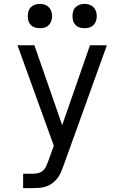

<svg xmlns="http://www.w3.org/2000/svg" viewBox="-20 -968 640 988"><path d="M99 0V-74H148Q163 -74 177 -77.5Q191 -81 201.5 -90.5Q212 -100 218 -113.5Q224 -127 229 -141L257 -218L70 -735H157L300 -324L443 -735H530L307 -116Q301 -99 294 -82.5Q287 -66 276 -51.5Q265 -37 250.5 -26Q236 -15 219 -9Q202 -3 184 -1.5Q166 0 148 0ZM415 -823Q402 -823 390 -826.5Q378 -830 369 -839Q360 -848 356.5 -860Q353 -872 353 -885Q353 -898 356.5 -910Q360 -922 369 -931Q378 -940 390 -944Q402 -948 415 -948Q428 -948 440 -944Q452 -940 461 -931Q470 -922 474 -910Q478 -898 478 -885Q478 -872 474 -860Q470 -848 461 -839Q452 -830 440 -826.5Q428 -823 415 -823ZM185 -823Q172 -823 160 -826.5Q148 -830 139 -839Q130 -848 126.5 -860Q123 -872 123 -885Q123 -898 126.5 -910Q130 -922 139 -931Q148 -940 160 -944Q172 -948 185 -948Q198 -948 210 -944Q222 -940 231 -931Q240 -922 244 -910Q248 -898 248 -885Q248 -872 244 -860Q240 -848 231 -839Q222 -830 210 -826.5Q198 -823 185 -823Z"/></svg>

Font: R Plex Mono
Style: Regular
Weight: 400
Monospace: yes
Designer: Belleve Invis
Foundry: Belleve Invis
Version: Version 31.8.0